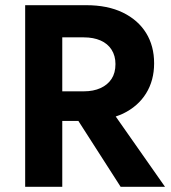

<svg xmlns="http://www.w3.org/2000/svg" viewBox="-20 -720 660 740"><path d="M77 0V-700H312Q395 -700 453.5 -671.5Q512 -643 543 -593Q574 -543 574 -476Q574 -410 543 -360Q512 -310 454 -282Q441 -276 426 -271L616 0H445L282 -254H220V0ZM220 -368H303Q340 -368 367.5 -380.5Q395 -393 410 -416Q425 -439 425 -473Q425 -505 410 -528.5Q395 -552 367.5 -564Q340 -576 303 -576H220Z"/></svg>

Font: Venryn Sans SemiBold
Style: Regular
Weight: 600
Designer: Owen Earl, indestructible type* (font) & Cristiano Sobral (main changes)
Version: Version 3.60;October 28, 2020;FontCreator 13.0.0.2681 64-bit